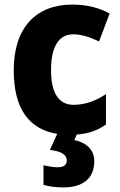

<svg xmlns="http://www.w3.org/2000/svg" viewBox="-20 -579 525 839"><path d="M392 125C392 71 352 43 305 33L315 9C367 5 407 -9 443 -35V-168C399 -138 352 -121 301 -121C239 -121 203 -169 203 -273C203 -376 238 -429 299 -429C337 -429 372 -417 413 -398L459 -520C415 -544 362 -559 296 -559C138 -559 40 -459 40 -272C40 -102 108 -14 230 6L198 76C249 82 272 98 272 122C272 143 256 152 232 152C214 152 191 148 170 143V229C192 235 221 240 256 240C348 240 392 196 392 125Z"/></svg>

Font: Noto Sans Myanmar SemiCondensed ExtraBold
Style: Regular
Weight: 800
Width: 4
Designer: Monotype Design Team
Foundry: Monotype Imaging Inc.
Version: Version 2.107